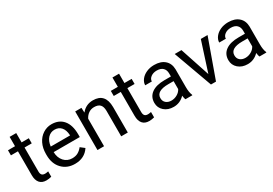

<svg xmlns="http://www.w3.org/2000/svg" viewBox="27 -1462 3239 2277"><g transform="rotate(-30 1646.0 -323.0)"><path d="M190.9 -656.2V-528.3H289.6V-458.5H190.9V-130.9Q190.9 -99.1 204.1 -83.3Q217.3 -67.4 249 -67.4Q264.6 -67.4 292 -73.2V0Q256.3 9.8 222.7 9.8Q162.1 9.8 131.3 -26.9Q100.6 -63.5 100.6 -130.9V-458.5H4.4V-528.3H100.6V-656.2Z M614.3 9.8Q506.8 9.8 439.5 -60.8Q372.1 -131.3 372.1 -249.5V-266.1Q372.1 -344.7 402.1 -406.5Q432.1 -468.3 486.1 -503.2Q540 -538.1 603 -538.1Q706.1 -538.1 763.2 -470.2Q820.3 -402.3 820.3 -275.9V-238.3H462.4Q464.4 -160.2 508.1 -112.1Q551.8 -64 619.1 -64Q667 -64 700.2 -83.5Q733.4 -103 758.3 -135.3L813.5 -92.3Q747.1 9.8 614.3 9.8ZM603 -463.9Q548.3 -463.9 511.2 -424.1Q474.1 -384.3 465.3 -312.5H730V-319.3Q726.1 -388.2 692.9 -426Q659.7 -463.9 603 -463.9Z M1010.3 -528.3 1013.2 -461.9Q1073.7 -538.1 1171.4 -538.1Q1338.9 -538.1 1340.3 -349.1V0H1250V-349.6Q1249.5 -406.7 1223.9 -434.1Q1198.2 -461.4 1144 -461.4Q1100.1 -461.4 1066.9 -438Q1033.7 -414.6 1015.1 -376.5V0H924.8V-528.3Z M1599.1 -656.2V-528.3H1697.8V-458.5H1599.1V-130.9Q1599.1 -99.1 1612.3 -83.3Q1625.5 -67.4 1657.2 -67.4Q1672.9 -67.4 1700.2 -73.2V0Q1664.6 9.8 1630.9 9.8Q1570.3 9.8 1539.6 -26.9Q1508.8 -63.5 1508.8 -130.9V-458.5H1412.6V-528.3H1508.8V-656.2Z M2129.4 0Q2121.6 -15.6 2116.7 -55.7Q2053.7 9.8 1966.3 9.8Q1888.2 9.8 1838.1 -34.4Q1788.1 -78.6 1788.1 -146.5Q1788.1 -229 1850.8 -274.7Q1913.6 -320.3 2027.3 -320.3H2115.2V-361.8Q2115.2 -409.2 2086.9 -437.3Q2058.6 -465.3 2003.4 -465.3Q1955.1 -465.3 1922.4 -440.9Q1889.6 -416.5 1889.6 -381.8H1798.8Q1798.8 -421.4 1826.9 -458.3Q1855 -495.1 1903.1 -516.6Q1951.2 -538.1 2008.8 -538.1Q2100.1 -538.1 2151.9 -492.4Q2203.6 -446.8 2205.6 -366.7V-123.5Q2205.6 -50.8 2224.1 -7.8V0ZM1979.5 -68.8Q2022 -68.8 2060.1 -90.8Q2098.1 -112.8 2115.2 -147.9V-256.3H2044.4Q1878.4 -256.3 1878.4 -159.2Q1878.4 -116.7 1906.7 -92.8Q1935.1 -68.8 1979.5 -68.8Z M2514.2 -122.6 2645 -528.3H2737.3L2547.9 0H2479L2287.6 -528.3H2379.9Z M3143.1 0Q3135.3 -15.6 3130.4 -55.7Q3067.4 9.8 2980 9.8Q2901.9 9.8 2851.8 -34.4Q2801.8 -78.6 2801.8 -146.5Q2801.8 -229 2864.5 -274.7Q2927.2 -320.3 3041 -320.3H3128.9V-361.8Q3128.9 -409.2 3100.6 -437.3Q3072.3 -465.3 3017.1 -465.3Q2968.8 -465.3 2936 -440.9Q2903.3 -416.5 2903.3 -381.8H2812.5Q2812.5 -421.4 2840.6 -458.3Q2868.7 -495.1 2916.7 -516.6Q2964.8 -538.1 3022.5 -538.1Q3113.8 -538.1 3165.5 -492.4Q3217.3 -446.8 3219.2 -366.7V-123.5Q3219.2 -50.8 3237.8 -7.8V0ZM2993.2 -68.8Q3035.6 -68.8 3073.7 -90.8Q3111.8 -112.8 3128.9 -147.9V-256.3H3058.1Q2892.1 -256.3 2892.1 -159.2Q2892.1 -116.7 2920.4 -92.8Q2948.7 -68.8 2993.2 -68.8Z"/></g></svg>

Font: Roboto
Style: Regular
Weight: 400
Designer: Google
Version: Version 2.001047; 2015